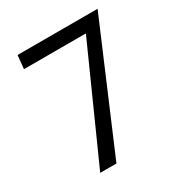

<svg xmlns="http://www.w3.org/2000/svg" viewBox="-157 -769 828 881"><g transform="rotate(-30 256.5 -329.0)"><path d="M486 -658 206 0H120L383 -587H55L62 -658Z"/></g></svg>

Font: Ysabeau Infant Medium
Style: Regular
Weight: 500
Designer: Christian Thalmann (Catharsis Fonts)
Version: Version 0.003